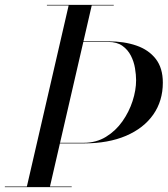

<svg xmlns="http://www.w3.org/2000/svg" viewBox="-45 -770 690 790"><path d="M65 0 238 -750H333L160 0ZM-25 0V-2.5H250V0ZM190 -180V-182.5H300Q351 -182.5 391 -207Q431 -231.5 458.5 -270.5Q486 -309.5 500.5 -354.2Q515 -399 515 -440Q515 -462 510.5 -489.2Q506 -516.5 493.5 -541Q481 -565.5 458.5 -581.5Q436 -597.5 400 -597.5H255V-600H400Q465.5 -600 516.2 -582.5Q567 -565 596 -527.5Q625 -490 625 -430Q625 -355 585.8 -298.8Q546.5 -242.5 473.5 -211.2Q400.5 -180 300 -180ZM148 -747.5V-750H423V-747.5Z"/></svg>

Font: Bodoni Moda 72pt
Style: Italic
Weight: 400
Italic angle: -13°
Designer: Owen Earl
Foundry: indestructible type
Version: Version 2.005